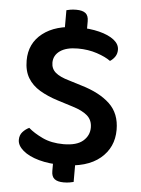

<svg xmlns="http://www.w3.org/2000/svg" viewBox="-55 -764 649 883"><g transform="rotate(5 269.0 -322.0)"><path d="M216 -59H318V70Q311 72 299 74Q287 76 272 76Q244 76 230 65Q216 54 216 29ZM318 -566H216V-714Q222 -716 234.5 -718Q247 -720 261 -720Q290 -720 304 -709Q318 -698 318 -672ZM256 -99Q317 -99 346 -124Q375 -149 375 -186Q375 -220 352 -240.5Q329 -261 283 -275L213 -297Q165 -312 129 -333.5Q93 -355 73.5 -387.5Q54 -420 54 -468Q54 -547 113.5 -593.5Q173 -640 275 -640Q331 -640 374.5 -629Q418 -618 443 -598.5Q468 -579 468 -553Q468 -535 459 -521.5Q450 -508 436 -499Q413 -516 372.5 -529.5Q332 -543 284 -543Q231 -543 202 -522.5Q173 -502 173 -468Q173 -440 193.5 -422.5Q214 -405 257 -393L315 -375Q400 -350 447 -305.5Q494 -261 494 -186Q494 -104 433.5 -53.5Q373 -3 259 -3Q198 -3 151 -16Q104 -29 77 -52Q50 -75 50 -101Q50 -123 63 -137.5Q76 -152 93 -160Q118 -138 159 -118.5Q200 -99 256 -99Z"/></g></svg>

Font: BalooTamma2SemiBold
Style: Regular
Weight: 600
Designer: Divya Kowshik, Shuchita Grover and Ek Type
Foundry: Ek Type
Version: Version 1.700